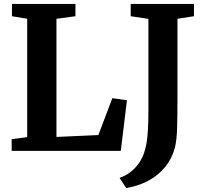

<svg xmlns="http://www.w3.org/2000/svg" viewBox="-20 -763 1042 971"><path d="M39 0V-59L117.5 -69.5V-668L40.5 -681V-743H361.5V-681L265.5 -668V-70.5L477.5 -80L548 -266.5L622 -256L591 0ZM584.5 136.5Q609.5 128.5 633.8 111.5Q658 94.5 678 68.5Q698 42.5 709.5 7.5Q717 -15 721.5 -42.2Q726 -69.5 728.2 -109Q730.5 -148.5 730.5 -207V-667.5L641 -681V-743H961V-681L877.5 -668V-275Q877.5 -183.5 875.8 -119Q874 -54.5 864.5 -16Q850 38 816.2 80.2Q782.5 122.5 732 150Q681.5 177.5 618.5 188Z"/></svg>

Font: Merriweather 20pt
Style: Bold
Weight: 700
Version: Version 2.100